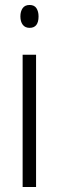

<svg xmlns="http://www.w3.org/2000/svg" viewBox="-20 -752 234 772"><path d="M99 -732Q118 -732 126.5 -719Q135 -706 135 -686Q135 -640 99 -640Q81 -640 71.5 -652.5Q62 -665 62 -686Q62 -706 71 -719Q80 -732 99 -732ZM125 -532V0H71V-532Z"/></svg>

Font: Noto Sans Tamil ExtraCondensed Light
Style: Regular
Weight: 300
Width: 2
Designer: Jelle Bosma - Monotype Design Team
Foundry: Monotype Imaging Inc.
Version: Version 2.004; ttfautohint (v1.8.4.7-5d5b)